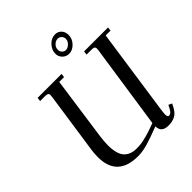

<svg xmlns="http://www.w3.org/2000/svg" viewBox="-247 -1056 1213 1213"><g transform="rotate(-45 359.5 -450.0)"><path d="M86.9 -676.8 89.8 -702.1H304.2L300.8 -676.8H257.8L198.2 -254.9Q191.9 -208 191.9 -179.2Q191.9 -99.1 221.4 -66.2Q251 -33.2 305.2 -33.2Q327.6 -33.2 346.4 -35.4Q365.2 -37.6 403.1 -47.9Q440.9 -58.1 490.2 -77.1L573.2 -637.2Q575.2 -650.9 575.2 -655.8Q575.2 -668.5 568.4 -672.6Q561.5 -676.8 543 -676.8H502L504.9 -702.1H719.2L715.8 -676.8H672.9L589.8 -104Q585 -68.8 585 -58.1Q585 -35.2 598.1 -35.2Q616.7 -35.2 631.8 -64.9L643.1 -86.9L666 -76.2L654.8 -54.2Q636.7 -19 611.1 -6.1Q585.4 6.8 551.8 6.8Q488.8 6.8 488.8 -48.8Q411.1 -18.6 364.5 -5.4Q317.9 7.8 279.8 7.8Q94.2 7.8 94.2 -168Q94.2 -203.1 99.1 -232.9L158.2 -637.2Q160.2 -650.9 160.2 -655.8Q160.2 -668.5 153.3 -672.6Q146.5 -676.8 127.9 -676.8ZM366.2 -820.8Q366.2 -853 391.8 -880.6Q417.5 -908.2 451.2 -908.2Q476.6 -908.2 493.2 -890.4Q509.8 -872.6 509.8 -845.2Q509.8 -810.1 484.1 -783.9Q458.5 -757.8 429.2 -757.8Q402.3 -757.8 384.3 -775.9Q366.2 -793.9 366.2 -820.8ZM395 -826.2Q395 -811 405.5 -800Q416 -789.1 430.2 -789.1Q447.3 -789.1 463.6 -804.7Q480 -820.3 480 -839.8Q480 -855 469.5 -866Q459 -877 443.8 -877Q425.3 -877 410.2 -862.1Q395 -847.2 395 -826.2Z"/></g></svg>

Font: Dihjauti
Style: Bold Italic
Weight: 700
Italic angle: -9°
Designer: T. Christopher White
Version: Version 3.0.0